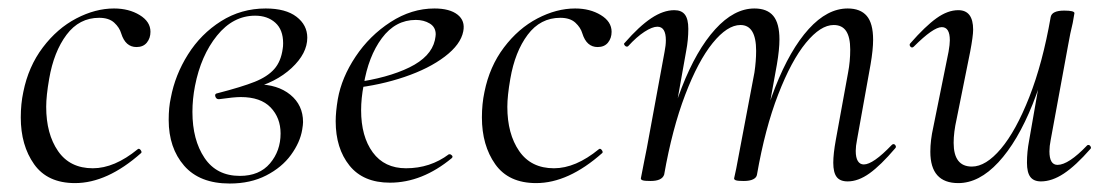

<svg xmlns="http://www.w3.org/2000/svg" viewBox="-20 -419 2614 453"><path d="M29 -142Q29 -174 35 -202Q47 -262 81 -307Q115 -352 160 -375.5Q205 -399 249 -399Q284 -399 309.5 -383.5Q335 -368 335 -344Q335 -329 326.5 -318.5Q318 -308 302 -308Q276 -308 266 -340Q262 -354 249.5 -365.5Q237 -377 214 -377Q167 -377 137 -337Q107 -297 96 -233Q89 -193 89 -167Q89 -103 117 -62.5Q145 -22 199 -22Q250 -22 305 -67L307 -68Q310 -68 312.5 -64Q315 -60 313 -58Q233 13 157 13Q92 13 60.5 -31.5Q29 -76 29 -142Z M378 -136Q378 -166 383 -188Q393 -242 423.5 -290.5Q454 -339 501.5 -369Q549 -399 607 -399Q654 -399 679.5 -379.5Q705 -360 705 -330Q705 -293 668 -258.5Q631 -224 571 -209L586 -220Q635 -220 665 -195.5Q695 -171 695 -131Q695 -125 693 -113Q688 -83 666.5 -53.5Q645 -24 608 -5Q571 14 522 14Q451 14 414.5 -28Q378 -70 378 -136ZM642 -104Q642 -141 618.5 -165.5Q595 -190 548 -190Q532 -190 497 -185H496Q490 -185 488 -191.5Q486 -198 493 -199Q551 -214 581 -226Q611 -238 627 -256Q643 -274 647 -304Q648 -309 648 -317Q648 -349 629.5 -365.5Q611 -382 582 -382Q530 -382 492 -335Q454 -288 440 -216Q434 -185 434 -155Q434 -89 462.5 -46.5Q491 -4 546 -4Q592 -4 617 -33.5Q642 -63 642 -104Z M772 -133Q772 -155 777 -185Q786 -236 819 -285.5Q852 -335 901.5 -367Q951 -399 1005 -399Q1041 -399 1059.5 -384.5Q1078 -370 1073 -345Q1067 -314 1029.5 -285.5Q992 -257 934.5 -237.5Q877 -218 813 -211L815 -224Q895 -235 946 -260Q997 -285 1006 -324Q1008 -334 1008 -338Q1008 -355 994 -363.5Q980 -372 961 -372Q913 -372 881 -329Q849 -286 838 -218Q832 -187 832 -159Q832 -97 859.5 -59.5Q887 -22 938 -22Q995 -22 1039 -55H1041Q1044 -55 1046.5 -52Q1049 -49 1046 -46Q976 12 900 12Q837 12 804.5 -28.5Q772 -69 772 -133Z M1117 -142Q1117 -174 1123 -202Q1135 -262 1169 -307Q1203 -352 1248 -375.5Q1293 -399 1337 -399Q1372 -399 1397.5 -383.5Q1423 -368 1423 -344Q1423 -329 1414.5 -318.5Q1406 -308 1390 -308Q1364 -308 1354 -340Q1350 -354 1337.5 -365.5Q1325 -377 1302 -377Q1255 -377 1225 -337Q1195 -297 1184 -233Q1177 -193 1177 -167Q1177 -103 1205 -62.5Q1233 -22 1287 -22Q1338 -22 1393 -67L1395 -68Q1398 -68 1400.5 -64Q1403 -60 1401 -58Q1321 13 1245 13Q1180 13 1148.5 -31.5Q1117 -76 1117 -142Z M1946 -35Q1946 -56 1952 -89L1981 -248Q1986 -274 1986 -302Q1986 -331 1976.5 -345.5Q1967 -360 1947 -360Q1916 -360 1881.5 -318Q1847 -276 1816 -196Q1785 -116 1766 -7L1755 -8Q1774 -124 1809 -213Q1844 -302 1888 -350.5Q1932 -399 1980 -399Q2010 -399 2025 -381.5Q2040 -364 2040 -325Q2040 -302 2034 -267L2002 -89Q1999 -74 1999 -63Q1999 -47 2004 -39Q2009 -31 2018 -31Q2040 -31 2084 -77Q2086 -79 2088 -79Q2091 -79 2093 -75.5Q2095 -72 2092 -69Q2058 -29 2031.5 -10Q2005 9 1980 9Q1962 9 1954 -1.5Q1946 -12 1946 -35ZM1492 2Q1492 1 1500 -39L1506 -69L1548 -297Q1551 -312 1551 -324Q1551 -356 1531 -356Q1519 -356 1500.5 -344Q1482 -332 1462 -310Q1461 -309 1459 -309Q1456 -309 1453.5 -312.5Q1451 -316 1454 -318Q1488 -357 1516.5 -376Q1545 -395 1571 -395Q1588 -395 1596 -384.5Q1604 -374 1604 -351Q1604 -325 1599 -299L1547 -7Q1542 8 1515 8Q1501 8 1496.5 6.5Q1492 5 1492 2ZM1712 2 1717 -21 1727 -74 1760 -248Q1764 -275 1764 -299Q1764 -360 1727 -360Q1696 -360 1661.5 -317.5Q1627 -275 1596.5 -195Q1566 -115 1547 -7L1534 -8Q1554 -124 1588.5 -212.5Q1623 -301 1667.5 -350Q1712 -399 1760 -399Q1790 -399 1804.5 -381.5Q1819 -364 1819 -326Q1819 -302 1813 -267L1766 -7Q1765 0 1757 4Q1749 8 1735 8Q1721 8 1716.5 6.5Q1712 5 1712 2Z M2175 -61Q2175 -88 2182 -119L2218 -297Q2221 -314 2221 -324Q2221 -355 2202 -355Q2182 -355 2136 -309Q2134 -307 2132 -307Q2129 -307 2127 -310.5Q2125 -314 2128 -317Q2163 -357 2189.5 -376Q2216 -395 2241 -395Q2276 -395 2276 -349Q2276 -334 2269 -297L2237 -138Q2230 -107 2230 -82Q2230 -26 2273 -26Q2306 -26 2341.5 -68Q2377 -110 2408.5 -190Q2440 -270 2459 -379L2472 -378Q2452 -262 2416.5 -173.5Q2381 -85 2335.5 -36Q2290 13 2241 13Q2175 13 2175 -61ZM2403 -35Q2403 -61 2408 -87L2459 -379Q2462 -394 2491 -394Q2515 -394 2515 -388L2511 -365Q2505 -341 2500 -312L2459 -89Q2456 -74 2456 -62Q2456 -30 2475 -30Q2501 -30 2545 -76Q2546 -77 2548 -77Q2551 -77 2553 -73.5Q2555 -70 2553 -68Q2518 -28 2490 -9.5Q2462 9 2436 9Q2419 9 2411 -1.5Q2403 -12 2403 -35Z"/></svg>

Font: Cormorant Garamond
Style: Italic
Weight: 400
Italic angle: -10°
Designer: Christian Thalmann (Catharsis Fonts)
Foundry: Catharsis Fonts
Version: Version 4.000